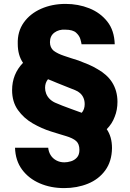

<svg xmlns="http://www.w3.org/2000/svg" viewBox="-20 -732 666 984"><path d="M309 232Q240 232 183.5 207.5Q127 183 93 137Q59 91 57 25H227Q229 46 239.5 63Q250 80 268.5 90Q287 100 310 100Q326 100 344 94.5Q362 89 374.5 75Q387 61 387 36Q387 6 370.5 -9Q354 -24 317 -35Q300 -40 284 -45Q268 -50 242 -58Q194 -73 148 -99.5Q102 -126 72 -168Q42 -210 42 -270Q42 -352 98 -410Q71 -449 71 -507Q69 -570 101.5 -616Q134 -662 190.5 -687Q247 -712 316 -712Q381 -712 437.5 -689.5Q494 -667 530 -621.5Q566 -576 568 -505H398Q397 -513 392 -531Q387 -549 370 -564.5Q353 -580 314 -580Q282 -582 259 -565Q236 -548 236 -516Q236 -488 255 -472Q275 -457 308 -446Q324 -440 342.5 -434.5Q361 -429 382 -422Q409 -412 433.5 -401.5Q458 -391 481 -377Q504 -364 522.5 -347.5Q541 -331 554 -311Q582 -267 582 -210Q582 -190 578.5 -170.5Q575 -151 568 -134Q555 -98 527 -70Q554 -31 554 27Q553 95 519.5 141Q486 187 430.5 209.5Q375 232 309 232ZM399 -154Q414 -172 414 -198Q414 -216 408 -230Q402 -244 391 -254Q380 -264 365 -270Q350 -276 333.5 -282.5Q317 -289 301 -295.5Q285 -302 271 -307.5Q257 -313 246 -318Q241 -320 236 -322Q231 -324 226 -326Q211 -308 211 -282Q211 -267 216.5 -252.5Q222 -238 233.5 -226Q245 -214 262 -206Q277 -199 299.5 -190.5Q322 -182 345 -173.5Q368 -165 383.5 -159.5Q399 -154 399 -154Z"/></svg>

Font: Rethink Sans ExtraBold
Style: Regular
Weight: 800
Designer: The Rethink Sans project authors (Hans Thiessen). DM Sans designed by Colophon Foundry.
Foundry: Rethink Communications LLC
Version: Version 1.001